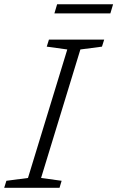

<svg xmlns="http://www.w3.org/2000/svg" viewBox="-45 -896 560 916"><path d="M276 -660 178 -673.5 188.5 -707H452L441.5 -673.5L338.5 -660L151 -47L249 -33.5L239 0H-25L-14.5 -33.5L88.5 -47ZM214.5 -832 227.5 -875.5H494.5L481.5 -832Z"/></svg>

Font: Newsreader Caption Light
Style: Italic
Weight: 300
Italic angle: -17°
Designer: Hugues Gentile
Foundry: Production Type
Version: Version 1.001